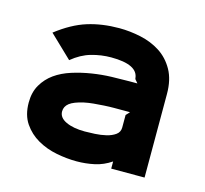

<svg xmlns="http://www.w3.org/2000/svg" viewBox="-72 -901 636 595"><g transform="rotate(15 246.0 -603.5)"><path d="M437 -661V-393H330V-416Q305 -399 277 -393Q249 -387 220 -387Q189 -387 155.5 -393.5Q122 -400 94 -416Q66 -432 48 -458.5Q30 -485 30 -525Q30 -558 44 -582Q58 -606 80.5 -622Q103 -638 133 -647.5Q163 -657 194.5 -662Q226 -667 257.5 -668Q289 -669 315 -669H340Q337 -672 335 -675Q330 -680 330 -682Q327 -726 241 -726Q209 -726 177.5 -717Q146 -708 117 -684L45 -753Q94 -791 140.5 -805.5Q187 -820 242 -820Q276 -820 311 -812.5Q346 -805 374 -787Q402 -769 419.5 -738Q437 -707 437 -661ZM341 -577H319Q305 -577 290 -577Q275 -577 258 -576Q241 -575 225 -573.5Q209 -572 195 -569Q164 -562 150.5 -551.5Q137 -541 137 -525Q137 -505 160.5 -494Q184 -483 221 -483Q234 -483 253 -484Q272 -485 289 -489Q306 -493 318 -501.5Q330 -510 330 -525V-565Z"/></g></svg>

Font: TypoPRO Sinkin Sans
Style: 700 Bold
Weight: 700
Designer: Keith Bates
Foundry: K-Type
Version: Sinkin Sans (version 1.0)  by Keith Bates   •   © 2014   www